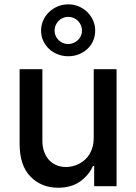

<svg xmlns="http://www.w3.org/2000/svg" viewBox="-20 -868 634 895"><path d="M177.6 -545.5V-211.3Q177.6 -185.7 184.8 -163.5Q192.1 -141.3 206.3 -124.8Q220.5 -108.3 241.1 -98.9Q261.7 -89.5 288.7 -89.5Q318.5 -89.5 348.4 -104.4Q363.3 -111.9 375.9 -123.2Q388.5 -134.6 397.5 -149.7Q406.6 -164.8 411.8 -183.9Q416.9 -203.1 416.9 -226.2V-545.5H523.4V0H419V-94.5H413.4Q394.5 -51.5 353.3 -22Q312.5 7.1 250.4 7.1Q172.9 7.1 121.8 -45.1Q71.4 -96.6 71.4 -198.5V-545.5ZM298.3 -847.7Q324.6 -847.7 347.5 -837.9Q370.4 -828.1 387.3 -811.4Q404.1 -794.7 413.9 -772.5Q423.7 -750.4 423.7 -725.1Q423.7 -698.9 413.7 -676.8Q403.8 -654.8 386.5 -639Q369.3 -623.2 346.6 -614.5Q323.9 -605.8 298.3 -605.8Q271.7 -605.8 248.6 -615.1Q225.5 -624.3 208.3 -640.4Q191.1 -656.6 181.3 -678.4Q171.5 -700.3 171.5 -725.1Q171.5 -750.4 181.3 -772.5Q191.1 -794.7 208.3 -811.4Q225.5 -828.1 248.6 -837.9Q271.7 -847.7 298.3 -847.7ZM298.3 -662.6Q311.1 -663 322.6 -667.8Q334.2 -672.6 343 -680.9Q351.9 -689.3 357.1 -700.6Q362.2 -712 362.2 -725.1Q362.2 -738.6 357.2 -750.2Q352.3 -761.7 343.6 -770.6Q334.9 -779.5 323.3 -784.4Q311.8 -789.4 298.3 -789.4Q285.2 -789.4 273.4 -784.4Q261.7 -779.5 253 -770.6Q244.3 -761.7 239.3 -750.2Q234.4 -738.6 234.4 -725.1Q234.4 -712 239.5 -700.6Q244.7 -689.3 253.4 -680.8Q262.1 -672.2 273.8 -667.4Q285.5 -662.6 298.3 -662.6Z"/></svg>

Font: Inter P Medium
Style: Regular
Weight: 500
Designer: Rasmus Andersson
Foundry: rsms
Version: Version 3.018;git-588b23468